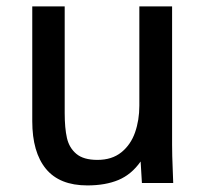

<svg xmlns="http://www.w3.org/2000/svg" viewBox="-20 -570 640 598"><path d="M80.5 -192.5V-550H181.5V-218Q181.5 -171 188.5 -140.2Q195.5 -109.5 217.8 -90.8Q240 -72 283.5 -72Q328.5 -72 357.8 -95.5Q387 -119 400.5 -157.2Q414 -195.5 414 -241V-550H516V-119Q516 -87 518 -41L519.5 0H422L418 -67Q389.5 -26.5 349 -9.5Q308.5 7.5 252 7.5Q165.5 7.5 123 -44.2Q80.5 -96 80.5 -192.5Z"/></svg>

Font: JuliaMono Medium
Style: Regular
Weight: 500
Monospace: yes
Designer: cormullion
Foundry: corm
Version: Version 0.054; ttfautohint (v1.8.4)